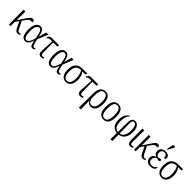

<svg xmlns="http://www.w3.org/2000/svg" viewBox="461 -2755 4941 4941"><g transform="rotate(45 2931.5 -284.5)"><path d="M46 0 43 -536H110L107 -219L248 -430Q289 -491 316 -516.5Q343 -542 382 -542Q417 -542 428.5 -522Q440 -502 440 -471Q394 -471 366 -465.5Q338 -460 318.5 -443.5Q299 -427 275 -394L211 -303L311 -105Q332 -64 347 -50.5Q362 -37 384 -37Q409 -37 430 -52L442 -22Q428 -9 409.5 -1.5Q391 6 368 6Q328 6 304.5 -13Q281 -32 256 -82L174 -252L106 -157L104 0Z M640 10Q598 10 563.5 -16Q529 -42 509 -100.5Q489 -159 489 -257Q489 -399 534 -472Q579 -545 658 -545Q718 -545 753.5 -497Q789 -449 809 -330H813L872 -536H947L829 -243Q844 -176 856 -135Q868 -94 878 -73Q888 -52 898 -44.5Q908 -37 920 -37Q930 -37 941 -41.5Q952 -46 962 -52L975 -22Q961 -9 943 -1.5Q925 6 903 6Q873 6 855 -10Q837 -26 824.5 -62.5Q812 -99 799 -162H796Q782 -118 762.5 -78.5Q743 -39 713.5 -14.5Q684 10 640 10ZM645 -35Q676 -35 698.5 -54.5Q721 -74 736.5 -105Q752 -136 763.5 -171Q775 -206 785 -238Q769 -330 753 -388Q737 -446 715 -473Q693 -500 660 -500Q611 -500 581 -443.5Q551 -387 551 -266Q551 -154 574.5 -94.5Q598 -35 645 -35Z M1225 10Q1172 10 1145 -21.5Q1118 -53 1122 -122L1142 -479H1066Q1038 -479 1020.5 -470Q1003 -461 986 -438L961 -446Q973 -476 986.5 -496Q1000 -516 1022.5 -526Q1045 -536 1086 -536H1334L1327 -479H1177L1183 -118Q1183 -78 1194 -56Q1205 -34 1236 -34Q1251 -34 1263 -37Q1275 -40 1288 -49L1301 -18Q1271 10 1225 10Z M1560 10Q1518 10 1483.5 -16Q1449 -42 1429 -100.5Q1409 -159 1409 -257Q1409 -399 1454 -472Q1499 -545 1578 -545Q1638 -545 1673.5 -497Q1709 -449 1729 -330H1733L1792 -536H1867L1749 -243Q1764 -176 1776 -135Q1788 -94 1798 -73Q1808 -52 1818 -44.5Q1828 -37 1840 -37Q1850 -37 1861 -41.5Q1872 -46 1882 -52L1895 -22Q1881 -9 1863 -1.5Q1845 6 1823 6Q1793 6 1775 -10Q1757 -26 1744.5 -62.5Q1732 -99 1719 -162H1716Q1702 -118 1682.5 -78.5Q1663 -39 1633.5 -14.5Q1604 10 1560 10ZM1565 -35Q1596 -35 1618.5 -54.5Q1641 -74 1656.5 -105Q1672 -136 1683.5 -171Q1695 -206 1705 -238Q1689 -330 1673 -388Q1657 -446 1635 -473Q1613 -500 1580 -500Q1531 -500 1501 -443.5Q1471 -387 1471 -266Q1471 -154 1494.5 -94.5Q1518 -35 1565 -35Z M2121 10Q2031 10 1983 -59.5Q1935 -129 1935 -251Q1935 -400 2003.5 -468Q2072 -536 2189 -536H2363L2356 -483H2235Q2270 -444 2291 -386Q2312 -328 2312 -245Q2312 -171 2291 -113.5Q2270 -56 2227.5 -23Q2185 10 2121 10ZM2122 -29Q2183 -29 2216.5 -85.5Q2250 -142 2250 -244Q2250 -323 2233 -387.5Q2216 -452 2190 -483H2170Q2121 -483 2081.5 -460Q2042 -437 2019.5 -386Q1997 -335 1997 -250Q1997 -147 2027 -88Q2057 -29 2122 -29Z M2653 10Q2600 10 2573 -21.5Q2546 -53 2550 -122L2570 -479H2494Q2466 -479 2448.5 -470Q2431 -461 2414 -438L2389 -446Q2401 -476 2414.5 -496Q2428 -516 2450.5 -526Q2473 -536 2514 -536H2762L2755 -479H2605L2611 -118Q2611 -78 2622 -56Q2633 -34 2664 -34Q2679 -34 2691 -37Q2703 -40 2716 -49L2729 -18Q2699 10 2653 10Z M2831 238 2834 -83V-287Q2834 -406 2882 -475Q2930 -544 3026 -544Q3115 -544 3162.5 -477Q3210 -410 3210 -277Q3210 -176 3185.5 -112.5Q3161 -49 3118.5 -19.5Q3076 10 3024 10Q2984 10 2951 -13Q2918 -36 2896 -88H2894L2898 238ZM3015 -32Q3051 -32 3081.5 -55.5Q3112 -79 3130 -132Q3148 -185 3148 -274Q3148 -381 3120 -442.5Q3092 -504 3023 -504Q2953 -504 2924 -444.5Q2895 -385 2895 -284V-145Q2920 -88 2946 -60Q2972 -32 3015 -32Z M3491 10Q3403 10 3353 -58Q3303 -126 3303 -268Q3303 -544 3493 -544Q3583 -544 3631 -476Q3679 -408 3679 -268Q3679 -126 3631 -58Q3583 10 3491 10ZM3492 -29Q3561 -29 3589 -90.5Q3617 -152 3617 -268Q3617 -386 3588.5 -445Q3560 -504 3492 -504Q3423 -504 3394.5 -445Q3366 -386 3366 -268Q3366 -151 3395.5 -90Q3425 -29 3492 -29Z M3981 238 3984 9Q3885 0 3828.5 -69Q3772 -138 3772 -268Q3772 -374 3813.5 -446Q3855 -518 3916 -543L3926 -530Q3877 -495 3855 -429.5Q3833 -364 3833 -269Q3833 -167 3867.5 -102.5Q3902 -38 3984 -29L3988 -392Q3989 -450 4005.5 -483.5Q4022 -517 4049 -530.5Q4076 -544 4107 -544Q4177 -544 4219.5 -479Q4262 -414 4262 -295Q4262 -214 4238.5 -149Q4215 -84 4166.5 -43Q4118 -2 4045 8L4049 238ZM4038 -388 4044 -31Q4102 -42 4136.5 -79Q4171 -116 4186 -170.5Q4201 -225 4201 -289Q4201 -384 4177 -444Q4153 -504 4105 -504Q4075 -504 4056 -481Q4037 -458 4038 -388Z M4475 10Q4421 10 4396.5 -21.5Q4372 -53 4371 -122L4369 -536H4436L4432 -118Q4432 -78 4443 -56Q4454 -34 4486 -34Q4500 -34 4512 -37Q4524 -40 4538 -49L4550 -18Q4521 10 4475 10Z M4602 0 4599 -536H4666L4663 -219L4804 -430Q4845 -491 4872 -516.5Q4899 -542 4938 -542Q4973 -542 4984.5 -522Q4996 -502 4996 -471Q4950 -471 4922 -465.5Q4894 -460 4874.5 -443.5Q4855 -427 4831 -394L4767 -303L4867 -105Q4888 -64 4903 -50.5Q4918 -37 4940 -37Q4965 -37 4986 -52L4998 -22Q4984 -9 4965.5 -1.5Q4947 6 4924 6Q4884 6 4860.5 -13Q4837 -32 4812 -82L4730 -252L4662 -157L4660 0Z M5199 10Q5118 10 5074 -31Q5030 -72 5030 -137Q5030 -194 5060 -228Q5090 -262 5129 -277V-280Q5089 -294 5067 -325Q5045 -356 5045 -402Q5045 -469 5092.5 -506.5Q5140 -544 5210 -544Q5284 -544 5317.5 -512Q5351 -480 5351 -441Q5351 -418 5338.5 -405.5Q5326 -393 5294 -393Q5295 -443 5276.5 -474.5Q5258 -506 5206 -506Q5158 -506 5132.5 -476.5Q5107 -447 5107 -402Q5107 -356 5128 -329Q5149 -302 5175 -297Q5200 -305 5225.5 -310.5Q5251 -316 5270 -316Q5277 -311 5282 -303Q5287 -295 5287 -283Q5287 -268 5275.5 -257.5Q5264 -247 5245 -247Q5230 -247 5213 -252Q5196 -257 5172 -266Q5155 -259 5136.5 -243.5Q5118 -228 5105 -203.5Q5092 -179 5092 -144Q5092 -93 5123 -63Q5154 -33 5210 -33Q5256 -33 5288 -53.5Q5320 -74 5340 -119Q5344 -115 5348 -107Q5352 -99 5352 -86Q5352 -66 5336.5 -43.5Q5321 -21 5287.5 -5.5Q5254 10 5199 10ZM5210 -606 5187 -616 5223 -781Q5227 -801 5240.5 -805Q5254 -809 5270 -803Q5286 -797 5300 -785V-773Z M5605 10Q5515 10 5467 -59.5Q5419 -129 5419 -251Q5419 -400 5487.5 -468Q5556 -536 5673 -536H5847L5840 -483H5719Q5754 -444 5775 -386Q5796 -328 5796 -245Q5796 -171 5775 -113.5Q5754 -56 5711.5 -23Q5669 10 5605 10ZM5606 -29Q5667 -29 5700.5 -85.5Q5734 -142 5734 -244Q5734 -323 5717 -387.5Q5700 -452 5674 -483H5654Q5605 -483 5565.5 -460Q5526 -437 5503.5 -386Q5481 -335 5481 -250Q5481 -147 5511 -88Q5541 -29 5606 -29Z"/></g></svg>

Font: Noto Serif Condensed Light
Style: Regular
Weight: 300
Width: 3
Designer: Monotype Design Team
Foundry: Monotype Imaging Inc.
Version: Version 2.013